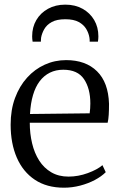

<svg xmlns="http://www.w3.org/2000/svg" viewBox="-20 -818 528 848"><path d="M262.5 11Q186.5 11 134 -24Q81.5 -59 54.2 -121.8Q27 -184.5 27 -267.5Q27 -333 46.5 -385.5Q66 -438 99.8 -475.2Q133.5 -512.5 177.8 -532.5Q222 -552.5 272 -552.5Q358.5 -552.5 408.5 -503.2Q458.5 -454 461.5 -359.5Q461.5 -330.5 460.2 -310.8Q459 -291 455.5 -276H111.5Q111.5 -228 121.8 -185Q132 -142 153 -109Q174 -76 206.5 -57Q239 -38 282.5 -38Q325.5 -38 367.8 -53.5Q410 -69 432.5 -88.5L447 -57.5Q428 -38.5 398.8 -23Q369.5 -7.5 334 1.8Q298.5 11 262.5 11ZM112.5 -314.5 376 -317.5Q377.5 -326.5 378.2 -339Q379 -351.5 379 -361Q379 -427 351 -468.5Q323 -510 259.5 -510Q226.5 -510 200.2 -497Q174 -484 155.2 -459.2Q136.5 -434.5 125.8 -398Q115 -361.5 112.5 -314.5ZM268.5 -797.5Q312 -797.5 344.8 -779.2Q377.5 -761 396 -729.5Q414.5 -698 414.5 -657.5Q414.5 -652 414 -646.2Q413.5 -640.5 412.5 -634H376Q376 -637.5 376 -642Q376 -646.5 375 -651.5Q372 -671 361 -689.8Q350 -708.5 327.8 -720.8Q305.5 -733 268.5 -733Q231 -733 208.8 -720.8Q186.5 -708.5 175.8 -689.8Q165 -671 161.5 -651.5Q161 -646.5 160.8 -642Q160.5 -637.5 160.5 -634H124Q123 -640.5 122.5 -646.2Q122 -652 122 -657.5Q122 -698 140.5 -729.5Q159 -761 192 -779.2Q225 -797.5 268.5 -797.5Z"/></svg>

Font: Merriweather 60pt Light
Style: Regular
Weight: 300
Version: Version 2.100